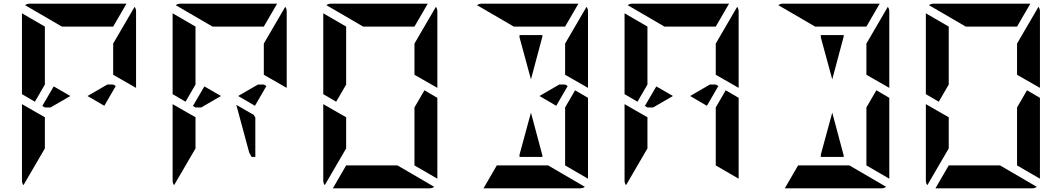

<svg xmlns="http://www.w3.org/2000/svg" viewBox="-20 -1020 5752 1040"><path d="M593 -698V-784L709 -983Q717 -972 717 -959V-544L593 -615ZM271 -552 361 -500 254 -438H223L209 -446ZM223 -302V-216L107 -17Q99 -28 99 -41V-456L158 -422L186 -406L223 -385ZM169 -469 99 -510V-948L223 -876V-698V-590V-562ZM315 -876 116 -992Q127 -1000 140 -1000H346H470H665L593 -876H554H470H346ZM607 -554 545 -447 454 -500 561 -562H593Z M1409 -698V-784L1525 -983Q1533 -972 1533 -959V-544L1409 -615ZM1363 -383V-170H1343L1330 -193L1260 -452L1354 -398ZM1087 -552 1177 -500 1070 -438H1039L1025 -446ZM1039 -302V-216L923 -17Q915 -28 915 -41V-456L974 -422L1002 -406L1039 -385ZM985 -469 915 -510V-948L1039 -876V-698V-590V-562ZM1131 -876 932 -992Q943 -1000 956 -1000H1162H1286H1481L1409 -876H1370H1286H1162ZM1423 -554 1361 -447 1270 -500 1377 -562H1409Z M2225 -698V-784L2341 -983Q2349 -972 2349 -959V-544L2225 -615ZM2279 -531 2349 -490V-52L2225 -124V-138V-170V-302V-396V-438ZM1855 -302V-216L1739 -17Q1731 -28 1731 -41V-456L1790 -422L1818 -406L1855 -385ZM1801 -469 1731 -510V-948L1855 -876V-698V-590V-562ZM1947 -876 1748 -992Q1759 -1000 1772 -1000H1978H2102H2297L2225 -876H2186H2102H1978ZM2133 -124 2332 -8Q2321 0 2308 0H2102H1978H1783L1855 -124H1894H1978H2102Z M3041 -698V-784L3157 -983Q3165 -972 3165 -959V-544L3041 -615ZM3095 -531 3165 -490V-52L3041 -124V-138V-170V-302V-396V-438ZM2794 -818V-830H2918V-822L2856 -590ZM2763 -876 2564 -992Q2575 -1000 2588 -1000H2794H2918H3113L3041 -876H3002H2918H2794ZM2918 -178V-170H2794V-182L2856 -410ZM2949 -124 3148 -8Q3137 0 3124 0H2918H2794H2599L2671 -124H2710H2794H2918ZM3055 -554 2993 -447 2902 -500 3009 -562H3041Z M3857 -698V-784L3973 -983Q3981 -972 3981 -959V-544L3857 -615ZM3535 -552 3625 -500 3518 -438H3487L3473 -446ZM3911 -531 3981 -490V-52L3857 -124V-138V-170V-302V-396V-438ZM3487 -302V-216L3371 -17Q3363 -28 3363 -41V-456L3422 -422L3450 -406L3487 -385ZM3433 -469 3363 -510V-948L3487 -876V-698V-590V-562ZM3579 -876 3380 -992Q3391 -1000 3404 -1000H3610H3734H3929L3857 -876H3818H3734H3610ZM3871 -554 3809 -447 3718 -500 3825 -562H3857Z M4673 -698V-784L4789 -983Q4797 -972 4797 -959V-544L4673 -615ZM4727 -531 4797 -490V-52L4673 -124V-138V-170V-302V-396V-438ZM4426 -818V-830H4550V-822L4488 -590ZM4395 -876 4196 -992Q4207 -1000 4220 -1000H4426H4550H4745L4673 -876H4634H4550H4426ZM4550 -178V-170H4426V-182L4488 -410ZM4581 -124 4780 -8Q4769 0 4756 0H4550H4426H4231L4303 -124H4342H4426H4550Z M5489 -698V-784L5605 -983Q5613 -972 5613 -959V-544L5489 -615ZM5543 -531 5613 -490V-52L5489 -124V-138V-170V-302V-396V-438ZM5119 -302V-216L5003 -17Q4995 -28 4995 -41V-456L5054 -422L5082 -406L5119 -385ZM5065 -469 4995 -510V-948L5119 -876V-698V-590V-562ZM5211 -876 5012 -992Q5023 -1000 5036 -1000H5242H5366H5561L5489 -876H5450H5366H5242ZM5397 -124 5596 -8Q5585 0 5572 0H5366H5242H5047L5119 -124H5158H5242H5366Z"/></svg>

Font: DSEG14 Modern Mini
Style: Bold
Weight: 700
Designer: Keshikan(Twitter:@keshinomi_88pro)
Version: Version 0.46